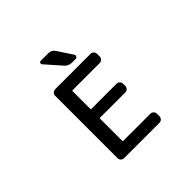

<svg xmlns="http://www.w3.org/2000/svg" viewBox="-221 -1222 1442 1442"><g transform="rotate(-45 500.0 -501.0)"><path d="M405.3 -656.2Q401.4 -656.2 401.4 -652.3V-460.9Q401.4 -457 405.3 -457H674.8Q688.5 -457 698.7 -446.8Q709 -436.5 709 -421.9V-398.4Q709 -384.8 698.7 -374.5Q688.5 -364.3 674.8 -364.3H405.3Q401.4 -364.3 401.4 -359.4V-123Q401.4 -118.2 405.3 -118.2H694.3Q709 -118.2 719.2 -107.9Q729.5 -97.7 729.5 -84V-56.6Q729.5 -42 719.2 -31.7Q709 -21.5 694.3 -21.5H319.3Q304.7 -21.5 294.4 -31.7Q284.2 -42 284.2 -56.6V-718.8Q284.2 -733.4 294.4 -743.7Q304.7 -753.9 319.3 -753.9H694.3Q709 -753.9 719.2 -743.7Q729.5 -733.4 729.5 -718.8V-691.4Q729.5 -676.8 719.2 -666.5Q709 -656.2 694.3 -656.2ZM473.6 -981.4Q508.8 -981.4 527.3 -952.1L604.5 -835Q607.4 -830.1 607.4 -824.2Q607.4 -820.3 604.5 -815.4Q599.6 -805.7 588.9 -805.7H549.8Q514.6 -805.7 491.2 -832L382.8 -955.1Q377.9 -960 377.9 -965.8Q377.9 -968.8 379.9 -972.7Q383.8 -981.4 393.6 -981.4Z"/></g></svg>

Font: Gen Jyuu Gothic L Monospace Medium
Style: Regular
Weight: 500
Designer: [Source Han Sans]
Ryoko NISHIZUKA  (kana & ideographs); Paul D. Hunt (Latin, Greek & Cyrillic); Wenlong ZHANG  (bopomofo
Version: Version 1.002.20150607